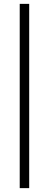

<svg xmlns="http://www.w3.org/2000/svg" viewBox="-20 -746 254 993"><path d="M82 227V-726H131V227Z"/></svg>

Font: Cairo Play Light
Style: Regular
Weight: 300
Version: Version 3.119